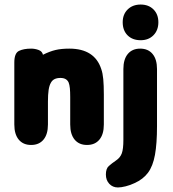

<svg xmlns="http://www.w3.org/2000/svg" viewBox="-20 -627 760 845"><path d="M169 -386Q166 -401 150 -407Q134 -413 117 -413Q84 -413 63.5 -403Q43 -393 43 -352V-79Q43 -36 62.5 -12.5Q82 11 117 11Q152 11 171.5 -12.5Q191 -36 191 -79V-180Q191 -211 194 -231Q197 -251 204 -263Q210 -274 220.5 -279Q231 -284 246 -284Q273 -284 282 -264Q286 -254 287.5 -238.5Q289 -223 289 -200V-79Q289 -36 308.5 -12.5Q328 11 363 11Q398 11 417.5 -12.5Q437 -36 437 -79V-211Q437 -252 434.5 -278.5Q432 -305 426 -322Q397 -413 285 -413Q250 -413 224.5 -407Q199 -401 169 -386ZM671 -72V-323Q671 -366 651.5 -389.5Q632 -413 597 -413Q562 -413 542.5 -389.5Q523 -366 523 -323V-11Q523 29 516 48Q509 67 491 79Q472 92 459 103.5Q446 115 446 141Q446 166 461 182Q476 198 499 198Q513 198 533 193Q553 188 572 179Q610 162 631.5 133Q653 104 662 54.5Q671 5 671 -72ZM599 -607Q564 -607 542 -585.5Q520 -564 520 -529Q520 -493 541.5 -471.5Q563 -450 599 -450Q634 -450 655.5 -472Q677 -494 677 -529Q677 -564 655.5 -585.5Q634 -607 599 -607Z"/></svg>

Font: Beiruti Black
Style: Regular
Weight: 900
Designer: Arlette Boutros
Foundry: Boutros
Version: Version 1.41